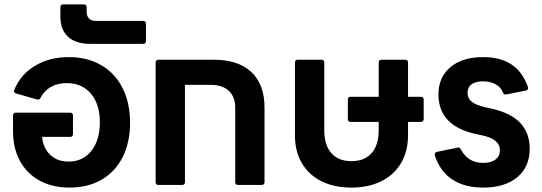

<svg xmlns="http://www.w3.org/2000/svg" viewBox="-20 -839 2461 871"><path d="M570 -282Q570 -193 536.5 -126.5Q503 -60 441 -24Q379 12 296 12Q218 12 160 -19.5Q102 -51 70.5 -109Q39 -167 39 -244V-315Q39 -328 52 -328H298Q311 -328 311 -315V-231Q311 -218 298 -218H171Q176 -167 208 -136.5Q240 -106 291 -106Q356 -106 394.5 -154.5Q433 -203 433 -284Q433 -366 392.5 -414Q352 -462 282 -462Q241 -462 210.5 -444.5Q180 -427 164 -395Q158 -385 147 -388L53 -415Q40 -419 45 -432Q74 -502 139.5 -541Q205 -580 292 -580Q376 -580 439 -543.5Q502 -507 536 -439.5Q570 -372 570 -282Z M389 -640Q324 -640 289 -672Q254 -704 254 -763V-806Q254 -819 267 -819H360Q373 -819 373 -806V-786Q373 -766 384 -755Q395 -744 415 -744H629Q642 -744 642 -731V-653Q642 -640 629 -640Z M950 -568Q1061 -568 1120.5 -512Q1180 -456 1180 -351V-13Q1180 0 1167 0H1060Q1047 0 1047 -13V-351Q1047 -400 1018 -427Q989 -454 936 -454H819V-13Q819 0 806 0H699Q686 0 686 -13V-555Q686 -568 699 -568Z M1889 -400Q1902 -400 1902 -387V-299Q1902 -286 1889 -286H1831V-225Q1831 -153 1799.5 -99.5Q1768 -46 1710 -17Q1652 12 1574 12Q1496 12 1438 -17Q1380 -46 1349 -99.5Q1318 -153 1318 -225V-555Q1318 -568 1331 -568H1438Q1451 -568 1451 -555V-249Q1451 -181 1483 -144.5Q1515 -108 1574 -108Q1634 -108 1666 -144.5Q1698 -181 1698 -249V-286H1571Q1558 -286 1558 -299V-387Q1558 -400 1571 -400H1698V-555Q1698 -568 1711 -568H1818Q1831 -568 1831 -555V-400Z M1953 -133Q1952 -135 1952 -139Q1952 -147 1962 -150L2055 -169L2059 -170Q2067 -170 2071 -161Q2103 -100 2172 -100Q2208 -100 2228 -115.5Q2248 -131 2248 -157Q2248 -207 2171 -224L2139 -231Q1969 -268 1969 -411Q1969 -489 2023.5 -534.5Q2078 -580 2171 -580Q2250 -580 2300.5 -546.5Q2351 -513 2375 -444Q2376 -442 2376 -439Q2376 -431 2365 -428L2279 -411L2274 -410Q2265 -410 2262 -419Q2252 -444 2228 -457Q2204 -470 2171 -470Q2137 -470 2119 -456.5Q2101 -443 2101 -418Q2101 -393 2120 -377.5Q2139 -362 2184 -352L2215 -345Q2383 -306 2383 -164Q2383 -82 2326.5 -35Q2270 12 2172 12Q2089 12 2033 -24Q1977 -60 1953 -133Z"/></svg>

Font: LINE Seed Sans TH App
Style: Bold
Weight: 700
Designer: Dalton Maag Ltd | Thai characters by Cadson Demak Co.,Ltd.
Foundry: Dalton Maag Ltd
Version: Version 1.003